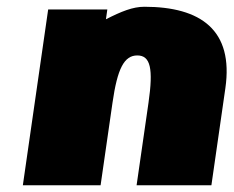

<svg xmlns="http://www.w3.org/2000/svg" viewBox="-20 -548 693 568"><path d="M277.6 0 312.8 -244C327.3 -345 347.2 -384 386.2 -384C425.2 -384 433.9 -345 419.3 -244L384.1 0H605.4L646.7 -287C671.5 -459 574 -528 407 -528C372.8 -528 338.6 -514 293.4 -491L297.5 -520H122.5L47.6 0Z"/></svg>

Font: Blink
Style: WideObl
Weight: 400
Designer: Mew Too
Foundry: Cannot Into Space Fonts
Version: Version 001.000